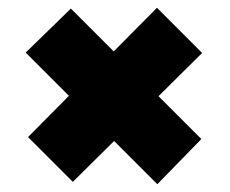

<svg xmlns="http://www.w3.org/2000/svg" viewBox="-20 -478 590 493"><path d="M387 -231 497 -121 384 -5 273 -116 167 -11 52 -126 157 -232 46 -343 162 -456 272 -346 383 -458 499 -342Z"/></svg>

Font: Ysabeau Black
Style: Regular
Weight: 900
Designer: Christian Thalmann (Catharsis Fonts)
Version: Version 0.003